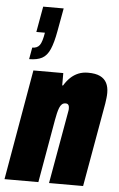

<svg xmlns="http://www.w3.org/2000/svg" viewBox="-69 -875 566 915"><g transform="rotate(5 214.0 -417.5)"><path d="M-12 0 80 -528H223V-469H227Q241 -492 257.5 -507.5Q274 -523 294.5 -531.5Q315 -540 341 -540Q377 -540 398.5 -529.5Q420 -519 430 -499.5Q440 -480 440 -452Q440 -440 438.5 -427.5Q437 -415 435 -401L364 0H201L263 -350Q264 -354 264 -357Q264 -360 264 -363Q264 -370 262.5 -374.5Q261 -379 257.5 -382Q254 -385 247 -385Q236 -385 229 -378.5Q222 -372 217.5 -360.5Q213 -349 209.5 -334Q206 -319 203 -302L150 0ZM55 -580 65 -636Q89 -636 100.5 -652Q112 -668 119 -712H78L100 -835H198L178 -725Q168 -669 154 -637Q140 -605 116.5 -592.5Q93 -580 55 -580Z"/></g></svg>

Font: Archivo ExtraCondensed Black
Style: Italic
Weight: 900
Width: 2
Italic angle: -10°
Designer: Hector Gatti
Foundry: Omnibus-Type
Version: Version 2.001